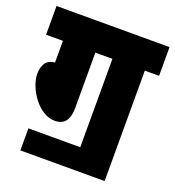

<svg xmlns="http://www.w3.org/2000/svg" viewBox="-120 -718 763 835"><g transform="rotate(20 261.5 -300.0)"><path d="M67 -80H307V-489H228V-233Q228 -150 163 -150Q135 -150 109.5 -166Q84 -182 64.5 -207.5Q45 -233 33.5 -262Q22 -291 22 -317Q22 -345 34 -365Q46 -385 78 -389V-489H0V-622H523V-489H457V22H67Z"/></g></svg>

Font: Noto Sans Devanagari UI ExtraCondensed Black
Style: Regular
Weight: 900
Width: 2
Designer: Jelle Bosma - Monotype Design Team
Foundry: Monotype Imaging Inc.
Version: Version 2.003